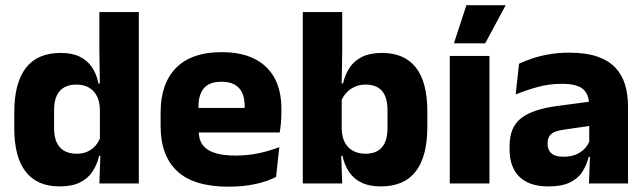

<svg xmlns="http://www.w3.org/2000/svg" viewBox="-20 -707 2484 740"><path d="M209.5 11.5Q123.5 11.5 79.2 -45Q35 -101.5 35 -213V-273.5Q35 -387 79.5 -445Q124 -503 214 -503Q258 -503 287.5 -488.5Q317 -474 334.8 -447.5Q352.5 -421 359.5 -385H401L365 -286Q364 -316.5 353 -337.5Q342 -358.5 322.2 -369.8Q302.5 -381 274.5 -381Q232.5 -381 210.5 -356.5Q188.5 -332 188.5 -283V-212.5Q188.5 -164 210.8 -139.2Q233 -114.5 276.5 -114.5Q299.5 -114.5 317.8 -123Q336 -131.5 348.8 -146.5Q361.5 -161.5 367.5 -180.5L405 -106.5H362Q354.5 -73.5 337 -46.5Q319.5 -19.5 288.5 -4Q257.5 11.5 209.5 11.5ZM363 0 367.5 -124.5 365 -150.5V-349.5V-371L363 -513.5V-660.5H515V0Z M861 12.5Q727 12.5 663 -47.2Q599 -107 599 -221.5V-272.5Q599 -385.5 659 -445.8Q719 -506 833.5 -506Q910.5 -506 961.8 -479.8Q1013 -453.5 1038.8 -405Q1064.5 -356.5 1064.5 -288.5V-272Q1064.5 -253 1062.8 -233.2Q1061 -213.5 1058 -196.5H920Q922 -225.5 922.5 -251.2Q923 -277 923 -298Q923 -328.5 913.5 -349.2Q904 -370 884.2 -381Q864.5 -392 833.5 -392Q787.5 -392 766.2 -367.2Q745 -342.5 745 -297V-252L746 -235.5V-200.5Q746 -181.5 752.2 -164.5Q758.5 -147.5 774.2 -134.8Q790 -122 817.8 -114.8Q845.5 -107.5 888.5 -107.5Q934 -107.5 976 -116.2Q1018 -125 1056.5 -140L1044 -25Q1010 -7.5 963.5 2.5Q917 12.5 861 12.5ZM680 -196.5V-291H1027V-196.5Z M1447.5 11.5Q1403.5 11.5 1373.5 -3Q1343.5 -17.5 1325.5 -44.2Q1307.5 -71 1300 -106.5H1260.5L1297 -209.5Q1298 -179 1309 -158Q1320 -137 1340.5 -125.8Q1361 -114.5 1388.5 -114.5Q1430.5 -114.5 1452 -139.2Q1473.5 -164 1473.5 -213.5V-283Q1473.5 -332 1452.2 -356.5Q1431 -381 1389 -381Q1365.5 -381 1346.2 -372Q1327 -363 1313.8 -348.2Q1300.5 -333.5 1294.5 -314.5L1260 -385H1302Q1309.5 -418 1326.5 -444.8Q1343.5 -471.5 1374.2 -487.2Q1405 -503 1452.5 -503Q1538.5 -503 1582.8 -446.8Q1627 -390.5 1627 -278V-218Q1627 -104.5 1582.5 -46.5Q1538 11.5 1447.5 11.5ZM1147 0V-660.5H1299V-513.5L1296.5 -356L1297 -342.5V-154L1294.5 -124.5L1299 0Z M1713.5 0V-491.5H1866.5V0ZM1777.5 -687H1928V-685L1850 -540H1730V-541.5Z M2250 0 2254.5 -123 2251 -130.5V-284L2250 -304Q2250 -345 2226 -364.5Q2202 -384 2145.5 -384Q2096 -384 2051.5 -371.5Q2007 -359 1967.5 -343L1980.5 -461.5Q2004 -472.5 2033.2 -482.2Q2062.5 -492 2098 -498Q2133.5 -504 2174 -504Q2238.5 -504 2282 -489Q2325.5 -474 2351.5 -446.5Q2377.5 -419 2389 -380.8Q2400.5 -342.5 2400.5 -296.5V0ZM2093.5 11.5Q2020 11.5 1982 -25.5Q1944 -62.5 1944 -131V-144.5Q1944 -217 1988.8 -251.8Q2033.5 -286.5 2131 -299L2263 -316.5L2272 -224.5L2155 -207.5Q2119.5 -203 2105 -191Q2090.5 -179 2090.5 -155.5V-152Q2090.5 -129.5 2105 -116.2Q2119.5 -103 2151.5 -103Q2179.5 -103 2199.8 -111.5Q2220 -120 2233 -133.8Q2246 -147.5 2252.5 -164.5L2274 -102.5H2249Q2241 -70.5 2224.2 -44.5Q2207.5 -18.5 2176 -3.5Q2144.5 11.5 2093.5 11.5Z"/></svg>

Font: Anek Bangla Medium
Style: Bold
Weight: 700
Version: Version 1.003